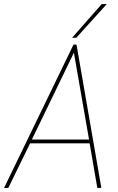

<svg xmlns="http://www.w3.org/2000/svg" viewBox="-46 -931 584 951"><path d="M-26 0 318 -710H333L456 0H436L398 -221H103L-5 0ZM112 -240H395L320 -670ZM311 -744 458 -911H483L332 -744Z"/></svg>

Font: Georama Thin
Style: Italic
Weight: 100
Italic angle: -9°
Designer: Jean-Baptiste Levee
Foundry: Production Type
Version: Version 1.000